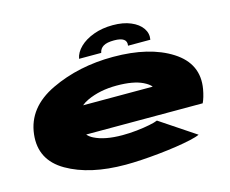

<svg xmlns="http://www.w3.org/2000/svg" viewBox="-106 -914 1285 1072"><g transform="rotate(-15 536.5 -378.0)"><path d="M495.5 8Q288.5 8 158 -67.5Q27.5 -143 44 -288Q61 -439 221.8 -515.5Q382.5 -592 581.5 -592Q791.5 -592 918.5 -510.8Q1045.5 -429.5 1021 -288Q1012.5 -241 998.5 -212H325Q338 -196.5 358.5 -186.5Q418.5 -156 520.5 -156Q561.5 -156 603.5 -160.5Q645.5 -165 678.8 -171.8Q712 -178.5 726.5 -185L931 -48.5Q913.5 -40 876.5 -31.8Q839.5 -23.5 791.2 -16.2Q743 -9 690 -3.5Q637 2 586.5 5Q536 8 495.5 8ZM350.5 -374H753Q741.5 -390 710 -405.5Q656 -432 559 -432Q462 -432 388 -397.5Q366.5 -387.5 350.5 -374ZM626 -763.5Q686 -763.5 729.2 -745.2Q772.5 -727 793.5 -696.8Q814.5 -666.5 808 -630.5H679Q688 -679.5 611 -679.5Q569 -679.5 548.8 -667Q528.5 -654.5 524 -630.5H396Q402.5 -666.5 433.8 -696.8Q465 -727 514.8 -745.2Q564.5 -763.5 626 -763.5Z"/></g></svg>

Font: Anybody UltraExpanded Black
Style: Italic
Weight: 900
Width: 9
Italic angle: -10°
Designer: Tyler Finck
Foundry: Etcetera Type Company
Version: Version 1.010; ttfautohint (v1.8.3) -l 8 -r 50 -G 200 -x 14 